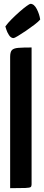

<svg xmlns="http://www.w3.org/2000/svg" viewBox="-20 -983 230 1003"><path d="M33 0V-686Q33 -711 42 -721Q51 -731 75.5 -733Q100 -735 145 -735V-20Q145 -10 140.5 -6Q136 -2 112.5 -1Q89 0 33 0ZM51 -784Q37 -784 27 -799.5Q17 -815 12.5 -830Q8 -845 8 -845Q21 -863 41 -883Q61 -903 82 -921.5Q103 -940 119 -951.5Q135 -963 139 -963Q158 -963 172 -936Q186 -909 190 -881Q181 -870 160 -854Q139 -838 115.5 -822Q92 -806 73.5 -795Q55 -784 51 -784Z"/></svg>

Font: Yanone Kaffeesatz
Style: Bold
Weight: 700
Designer: Yanone (Cyrillic: Daniel Pouzeot, Huerta Tipografica, and Cyreal)
Foundry: Yanone
Version: Version 2.003